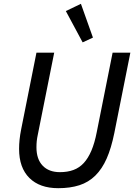

<svg xmlns="http://www.w3.org/2000/svg" viewBox="-20 -974 703 1006"><path d="M264 -698 179 -273Q174 -250 172.5 -234.5Q171 -219 171 -202Q171 -140 203.5 -106Q236 -72 294 -72Q334 -72 365 -83.5Q396 -95 419 -120Q442 -145 459 -185Q476 -225 487 -282L570 -698H663L579 -277Q563 -198 539 -143.5Q515 -89 479.5 -54Q444 -19 396 -3.5Q348 12 285 12Q188 12 134 -41.5Q80 -95 80 -194Q80 -217 82.5 -242Q85 -267 91 -297L171 -698ZM325 -916 404 -954 467 -777 413 -752Z"/></svg>

Font: IBM Plex Sans Text
Style: Italic
Weight: 450
Italic angle: -11°
Designer: Mike Abbink, Paul van der Laan, Pieter van Rosmalen
Foundry: Bold Monday
Version: Version 3.005